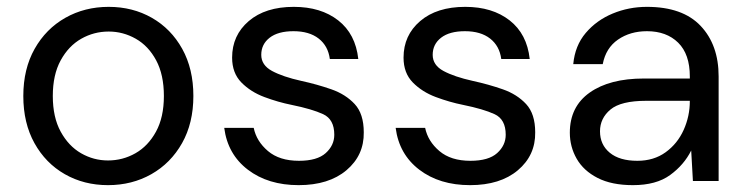

<svg xmlns="http://www.w3.org/2000/svg" viewBox="-20 -528 2173 560"><path d="M295 12Q225 12 169 -20Q113 -52 80.5 -110.5Q48 -169 48 -248Q48 -327 81 -385.5Q114 -444 170.5 -476Q227 -508 297 -508Q367 -508 423 -476Q479 -444 511.5 -385.5Q544 -327 544 -248Q544 -169 511 -110.5Q478 -52 421.5 -20Q365 12 295 12ZM295 -60Q338 -60 375 -81Q412 -102 435 -144Q458 -186 458 -248Q458 -310 435.5 -352Q413 -394 376 -415Q339 -436 297 -436Q254 -436 217 -415Q180 -394 157 -352Q134 -310 134 -248Q134 -186 157 -144Q180 -102 216.5 -81Q253 -60 295 -60Z M851 12Q762 12 703 -33Q644 -78 634 -155H720Q728 -116 761.5 -87.5Q795 -59 852 -59Q905 -59 930 -81.5Q955 -104 955 -135Q955 -180 922.5 -195Q890 -210 831 -222Q791 -230 751 -245Q711 -260 684 -287.5Q657 -315 657 -360Q657 -425 705.5 -466.5Q754 -508 837 -508Q916 -508 966.5 -468.5Q1017 -429 1025 -356H942Q937 -394 909.5 -415.5Q882 -437 836 -437Q791 -437 766.5 -418Q742 -399 742 -368Q742 -338 773.5 -321Q805 -304 859 -292Q905 -282 946.5 -267.5Q988 -253 1014.5 -224.5Q1041 -196 1041 -142Q1042 -75 990.5 -31.5Q939 12 851 12Z M1351 12Q1262 12 1203 -33Q1144 -78 1134 -155H1220Q1228 -116 1261.5 -87.5Q1295 -59 1352 -59Q1405 -59 1430 -81.5Q1455 -104 1455 -135Q1455 -180 1422.5 -195Q1390 -210 1331 -222Q1291 -230 1251 -245Q1211 -260 1184 -287.5Q1157 -315 1157 -360Q1157 -425 1205.5 -466.5Q1254 -508 1337 -508Q1416 -508 1466.5 -468.5Q1517 -429 1525 -356H1442Q1437 -394 1409.5 -415.5Q1382 -437 1336 -437Q1291 -437 1266.5 -418Q1242 -399 1242 -368Q1242 -338 1273.5 -321Q1305 -304 1359 -292Q1405 -282 1446.5 -267.5Q1488 -253 1514.5 -224.5Q1541 -196 1541 -142Q1542 -75 1490.5 -31.5Q1439 12 1351 12Z M1826 12Q1764 12 1723 -9Q1682 -30 1662 -65Q1642 -100 1642 -141Q1642 -217 1700 -258Q1758 -299 1858 -299H1992V-305Q1992 -370 1958 -403.5Q1924 -437 1867 -437Q1818 -437 1782.5 -412.5Q1747 -388 1738 -341H1652Q1657 -395 1688.5 -432Q1720 -469 1767 -488.5Q1814 -508 1867 -508Q1971 -508 2023.5 -452.5Q2076 -397 2076 -305V0H2001L1996 -89Q1975 -47 1934.5 -17.5Q1894 12 1826 12ZM1839 -59Q1887 -59 1921.5 -84Q1956 -109 1974 -149Q1992 -189 1992 -233V-234H1865Q1791 -234 1760.5 -208.5Q1730 -183 1730 -145Q1730 -106 1758.5 -82.5Q1787 -59 1839 -59Z"/></svg>

Font: DeepMind Sans
Style: Regular
Weight: 400
Designer: Jonny Pinhorn / Modifications: Colophon Foundry
Foundry: Colophon Foundry
Version: Version 1.002; ttfautohint (v1.8.2)